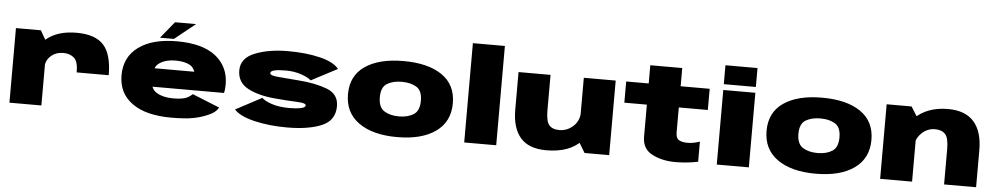

<svg xmlns="http://www.w3.org/2000/svg" viewBox="-41 -1144 7853 1512"><g transform="rotate(5 3885.0 -388.0)"><path d="M559.5 -283.5H812.5Q812.5 -447.5 746.8 -521Q681 -594.5 531.5 -594.5Q384 -594.5 295.8 -522.8Q207.5 -451 207.5 -373L303.5 -305Q303.5 -355 342.8 -391Q382 -427 442.5 -427Q493.5 -427 526.5 -398.5Q559.5 -370 559.5 -283.5ZM52.5 0H305V-492.5L249.5 -589.5H52.5Z M1332.5 6.5V-146Q1254.5 -146 1204 -176Q1153 -204 1153 -292Q1153 -380.5 1202.5 -412Q1252 -444.5 1326 -444.5Q1401 -444.5 1444.5 -419Q1470 -402 1481.5 -369.5H1131.5V-223.5H1729.5Q1736.5 -253 1736.5 -292Q1736.5 -429.5 1633 -513.5Q1528 -596.5 1325 -596.5Q1131.5 -596.5 1022.5 -516.5Q913 -436.5 913 -292.5Q913 -149 1023.5 -71Q1132 6.5 1332.5 6.5ZM1332.5 -146V6.5Q1443 6.5 1506 -6Q1568 -17.5 1625 -43Q1681.5 -67.5 1701 -105.5L1486 -192.5Q1467 -176 1450 -166Q1432.5 -156.5 1405.5 -151.5Q1379 -146 1332.5 -146ZM1189 -613H1299L1463 -744.5H1296.5Z M2245 4Q2416.5 4 2520.5 -40Q2624.5 -84 2624.5 -197Q2624.5 -293 2530.5 -328.5Q2436.5 -364 2301.5 -373.5Q2210 -382 2144.2 -386.5Q2078.5 -391 2078.5 -411Q2078.5 -427 2108.5 -434.5Q2138.5 -442 2199.5 -442Q2267.5 -442 2323.8 -422Q2380 -402 2400 -381.5L2607 -490Q2566 -542 2456.5 -568.8Q2347 -595.5 2204 -595.5Q2052 -595.5 1942.8 -552Q1833.5 -508.5 1833.5 -411.5Q1833.5 -314.5 1920.8 -269.5Q2008 -224.5 2143.5 -214.5Q2239.5 -206 2309 -203.5Q2378.5 -201 2378.5 -182Q2378.5 -165 2341.8 -157.5Q2305 -150 2251 -150Q2170.5 -150 2112.2 -169.5Q2054 -189 2034 -211.5L1827 -101.5Q1872.5 -51 1989.2 -23.5Q2106 4 2245 4Z M3117 4Q3311 4 3421.2 -74.8Q3531.5 -153.5 3531.5 -299Q3531.5 -445.5 3421.2 -521.2Q3311 -597 3117 -597Q2923.5 -597 2813 -521.2Q2702.5 -445.5 2702.5 -299Q2702.5 -153.5 2813 -74.8Q2923.5 4 3117 4ZM3117 -159.5Q3047.5 -159.5 3001 -188.5Q2954.5 -217.5 2954.5 -297.5Q2954.5 -377.5 3001 -405.2Q3047.5 -433 3117 -433Q3187 -433 3233 -405.2Q3279 -377.5 3279 -297.5Q3279 -217.5 3233 -188.5Q3187 -159.5 3117 -159.5Z M3647.5 0H3900.5V-785H3647.5Z M4599 0H4793.5V-589.5H4541.5V-95.5ZM4278.5 -589.5H4025.5V-293Q4025.5 -147.5 4091.5 -71.2Q4157.5 5 4296.5 5Q4480 5 4573 -95.5Q4666 -196 4666 -267.5L4543 -323.5Q4543 -251 4495 -206.8Q4447 -162.5 4384.5 -162.5Q4329.5 -162.5 4304 -193Q4278.5 -223.5 4278.5 -310Z M5316.5 9Q5411 9 5496 -9.5V-168.5Q5446.5 -150.5 5399 -150.5Q5356 -150.5 5331.5 -164.8Q5307 -179 5307 -226V-422H5536.5V-589.5H5307V-733.5H5054.5V-589.5H4876.5V-422H5054.5V-168.5Q5054.5 -72.5 5133.2 -31.8Q5212 9 5316.5 9Z M5644 0H5897.5V-589.5H5644ZM5644 -785V-635.5H5897.5V-785Z M6426 4Q6620 4 6730.2 -74.8Q6840.5 -153.5 6840.5 -299Q6840.5 -445.5 6730.2 -521.2Q6620 -597 6426 -597Q6232.5 -597 6122 -521.2Q6011.5 -445.5 6011.5 -299Q6011.5 -153.5 6122 -74.8Q6232.5 4 6426 4ZM6426 -159.5Q6356.5 -159.5 6310 -188.5Q6263.5 -217.5 6263.5 -297.5Q6263.5 -377.5 6310 -405.2Q6356.5 -433 6426 -433Q6496 -433 6542 -405.2Q6588 -377.5 6588 -297.5Q6588 -217.5 6542 -188.5Q6496 -159.5 6426 -159.5Z M6935.5 0H7188V-501L7132.5 -589.5H6935.5ZM7441 0H7694V-293Q7694 -439.5 7626 -517Q7558 -594.5 7420.5 -594.5Q7254.5 -594.5 7154.2 -494.5Q7054 -394.5 7054 -322L7176.5 -259.5Q7176.5 -332 7223 -379.5Q7269.5 -427 7331.5 -427Q7386.5 -427 7413.8 -396.8Q7441 -366.5 7441 -280.5Z"/></g></svg>

Font: Anybody Expanded Black
Style: Regular
Weight: 900
Width: 7
Designer: Tyler Finck
Foundry: Etcetera Type Company
Version: Version 1.113;gftools[0.9.25]